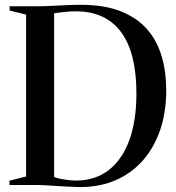

<svg xmlns="http://www.w3.org/2000/svg" viewBox="-20 -769 730 798"><path d="M310.5 8.5Q289.5 8 264.8 6.8Q240 5.5 215.8 4Q191.5 2.5 171.2 1.2Q151 0 139 0H19.5V-18L88.5 -35.5V-708.5L20 -725V-743H137Q161.5 -743 192.2 -744.5Q223 -746 255.2 -747.5Q287.5 -749 315.5 -749Q414 -749 482 -722Q550 -695 591.8 -646.8Q633.5 -598.5 652.2 -534Q671 -469.5 671 -394Q671 -303.5 645.8 -229.2Q620.5 -155 573.2 -101.5Q526 -48 459.5 -19.5Q393 9 310.5 8.5ZM296.5 -18.5Q377 -19 432.8 -62.8Q488.5 -106.5 517.8 -187.2Q547 -268 547 -379.5Q547 -462.5 531.8 -526Q516.5 -589.5 485 -633.2Q453.5 -677 406 -699.5Q358.5 -722 294.5 -722Q276 -722 257 -720.2Q238 -718.5 223.8 -716.5Q209.5 -714.5 205 -714V-33Q215.5 -29 231.8 -25.8Q248 -22.5 265.5 -20.5Q283 -18.5 296.5 -18.5Z"/></svg>

Font: Merriweather 144pt Medium
Style: Regular
Weight: 500
Version: Version 2.100